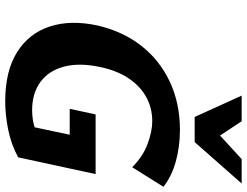

<svg xmlns="http://www.w3.org/2000/svg" viewBox="-128 -828 971 756"><g transform="rotate(90 358.0 -450.5)"><path d="M380 15Q260 15 185.5 -32Q111 -79 84.5 -161.5Q58 -244 81 -349Q104 -448 160.5 -520.5Q217 -593 302 -633Q387 -673 492 -673Q557 -673 615.5 -657Q674 -641 716 -608L639 -485Q597 -527 547.5 -545.5Q498 -564 458 -564Q406 -564 363 -540.5Q320 -517 289 -471Q258 -425 244 -357Q227 -276 243 -216Q259 -156 303.5 -123.5Q348 -91 414 -91Q451 -91 482 -101Q513 -111 543 -130L473 -60L511 -239H409L431 -341H666L600 -36Q548 -8 490 3.5Q432 15 380 15ZM441 -731 487 -806 607 -916H703L540 -731ZM441 -731 357 -916H458L530 -807L540 -731Z"/></g></svg>

Font: Ysabeau Office ExtraBold
Style: Italic
Weight: 800
Italic angle: -12°
Designer: Christian Thalmann (Catharsis Fonts)
Version: Version 2.001;gftools[0.9.30]; featfreeze: tnum,lnum,ss02